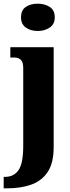

<svg xmlns="http://www.w3.org/2000/svg" viewBox="-38 -792 381 1041"><path d="M167 -624Q128 -624 102 -642.5Q76 -661 76 -698Q76 -737 102 -754.5Q128 -772 167 -772Q204 -772 231.5 -754.5Q259 -737 259 -698Q259 -661 231.5 -642.5Q204 -624 167 -624ZM-18 229V167H-11Q37 167 62.5 130.5Q88 94 88 -2V-423Q88 -456 74.5 -468Q61 -480 42 -480H18V-536H253V5Q253 92 220.5 140.5Q188 189 131.5 209Q75 229 2 229Z"/></svg>

Font: Noto Serif SemiCondensed ExtraBold
Style: Regular
Weight: 800
Width: 4
Designer: Monotype Design Team
Foundry: Monotype Imaging Inc.
Version: Version 2.015